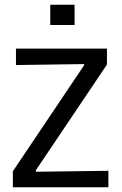

<svg xmlns="http://www.w3.org/2000/svg" viewBox="-20 -786 511 806"><path d="M34 0V-67L333 -512V-517L47 -513V-582H429V-515L131 -72V-65L435 -69V0ZM191 -681V-766H293V-681Z"/></svg>

Font: Ruda
Style: Regular
Weight: 400
Designer: Mariela Monsalve and Angelina Sanchez
Foundry: Mariela Monsalve and Angelina Sanchez
Version: Version 2.000